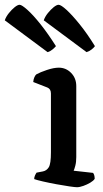

<svg xmlns="http://www.w3.org/2000/svg" viewBox="-116 -783 429 803"><path d="M206 0Q198 0 174 -3.5Q150 -7 120 -12.5Q90 -18 64 -24Q38 -30 27 -34Q27 -42 30.5 -49.5Q34 -57 37 -61L63 -66Q79 -69 88 -83.5Q97 -98 97 -146V-392Q97 -411 82 -417L23 -440Q24 -452 28 -460.5Q32 -469 36 -472Q52 -481 80.5 -490.5Q109 -500 130 -500Q160 -500 181.5 -478Q203 -456 203 -423V-126Q203 -105 199 -90Q195 -75 192 -69L273 -60Q276 -57 278 -50.5Q280 -44 280 -35Q275 -27 261.5 -19Q248 -11 232.5 -5.5Q217 0 206 0ZM83 -565 -96 -698Q-91 -713 -79 -728Q-67 -743 -54.5 -753Q-42 -763 -34 -763Q-25 -763 -1 -741.5Q23 -720 54 -681Q85 -642 118 -590Q113 -584 103.5 -576Q94 -568 83 -565ZM246 -565 67 -698Q72 -713 84 -728Q96 -743 108.5 -753Q121 -763 129 -763Q139 -763 162.5 -741.5Q186 -720 217.5 -681Q249 -642 281 -590Q277 -584 267 -576Q257 -568 246 -565Z"/></svg>

Font: Texturina 72pt SemiBold
Style: Regular
Weight: 600
Designer: Guillermo Torres Carreño
Foundry: Omnibus-Type
Version: Version 1.002; ttfautohint (v1.8.3)